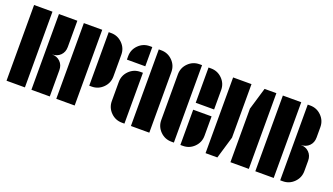

<svg xmlns="http://www.w3.org/2000/svg" viewBox="-65 -1184 2890 1668"><g transform="rotate(20 1380.0 -350.0)"><path d="M30 0V-700H200V0ZM260 -350V-700H430V-457Q430 -410 400 -380Q370 -350 323 -350Q370 -350 400 -320Q430 -290 430 -243V0H260Z M490 0V-700H660V0ZM743 -700Q803 -700 846.5 -657Q890 -614 890 -553V-352Q890 -291 846.5 -248Q803 -205 743 -205H720V-700Z M950 -561Q950 -622 993 -665Q1036 -708 1097 -708H1120V-530H950ZM950 -323Q950 -384 993 -427Q1036 -470 1097 -470H1120V0H1097Q1036 0 993 -43Q950 -86 950 -147ZM1203 -708Q1264 -708 1307 -665Q1350 -622 1350 -561V0H1180V-708Z M1410 -561Q1410 -622 1453 -665Q1496 -708 1557 -708H1580V8H1557Q1496 8 1453 -35Q1410 -78 1410 -139ZM1663 -708Q1724 -708 1767 -665Q1810 -622 1810 -561V-382H1640V-708ZM1640 8V-318H1810V-139Q1810 -78 1767 -35Q1724 8 1663 8Z M1870 0V-700H2040V-205L1979 0ZM2100 -495 2161 -700H2270V0H2100Z M2583 -700Q2644 -700 2687 -657Q2730 -614 2730 -553V-457Q2730 -410 2700 -380Q2670 -350 2623 -350Q2670 -350 2700 -320Q2730 -290 2730 -243V-147Q2730 -86 2687 -43Q2644 0 2583 0H2560V-700ZM2330 0V-700H2500V0Z"/></g></svg>

Font: Promplate
Style: Bold
Weight: 400
Designer: Evgeny Tarasenko
Foundry: Evgeny Tarasenko
Version: Version 1.000